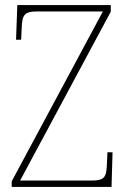

<svg xmlns="http://www.w3.org/2000/svg" viewBox="-20 -734 499 754"><path d="M26 0H418L422 -136H402L400 -93C398 -39 392 -25 340 -25H59L415 -688V-714H48L43 -578H63L65 -620C67 -675 74 -689 126 -689H384L26 -22Z"/></svg>

Font: Noto Serif Devanagari SemiCondensed Thin
Style: Regular
Weight: 100
Width: 4
Designer: Universal Thirst, Indian Type Foundry and the Monotype Design Team
Foundry: Monotype Imaging Inc.
Version: Version 2.004